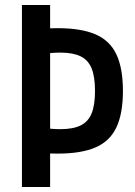

<svg xmlns="http://www.w3.org/2000/svg" viewBox="-20 -750 540 770"><path d="M212 -134Q185 -134 161 -135.5Q137 -137 114 -140L151 -238Q169 -235 186 -233.5Q203 -232 222 -232Q273 -232 303.5 -247Q334 -262 347.5 -295.5Q361 -329 361 -385Q361 -442 347.5 -475.5Q334 -509 303.5 -524Q273 -539 222 -539Q203 -539 186 -537.5Q169 -536 151 -533L114 -631Q137 -634 161 -635.5Q185 -637 212 -637Q306 -637 363.5 -612Q421 -587 447 -531.5Q473 -476 473 -385Q473 -295 447 -239.5Q421 -184 363.5 -159Q306 -134 212 -134ZM68 0V-730H181V0Z"/></svg>

Font: M PLUS Code Latin Medium
Style: Regular
Weight: 500
Designer: Coji Morishita
Foundry: UNDERFOREST DESIGN
Version: Version 1.002; ttfautohint (v1.8.3)